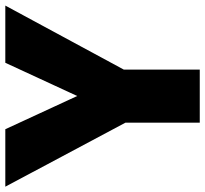

<svg xmlns="http://www.w3.org/2000/svg" viewBox="-44 -710 754 705"><g transform="rotate(-90 332.5 -357.0)"><path d="M333 -450 211 -714H0L235 -273V0H430V-279L665 -714H455Z"/></g></svg>

Font: Noto Sans UI Black
Style: Regular
Weight: 900
Designer: Monotype Design Team
Foundry: Monotype Imaging Inc.
Version: Version 1.901